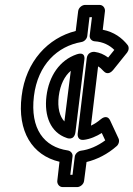

<svg xmlns="http://www.w3.org/2000/svg" viewBox="-20 -699 543 781"><path d="M287 -162 323 -455C323 -455 331 -491 292 -478C222 -454 179 -389 169 -308C159 -227 186 -160 251 -138C251 -138 282 -124 287 -162ZM242 -205C223 -225 213 -260 219 -308C225 -355 243 -390 268 -411ZM394 -158 408 -128C377 -105 342 -90 309 -86C297 -84 285 -73 284 -61L275 12H266L275 -62C277 -74 268 -85 256 -87C159 -101 102 -175 118 -308C134 -437 214 -511 311 -528C324 -530 334 -542 335 -553L344 -629H354L345 -556C343 -542 353 -532 365 -531C399 -529 426 -515 445 -496L420 -465C402 -478 386 -485 365 -488C355 -489 336 -485 333 -463L296 -155C295 -144 299 -128 320 -130C347 -133 373 -145 394 -158ZM428 -209C416 -234 395 -218 390 -214C377 -203 365 -195 350 -188L379 -429C386 -425 394 -418 401 -410C418 -391 435 -408 440 -414L497 -485C504 -494 506 -507 499 -516C476 -545 444 -569 398 -578L407 -654C408 -665 400 -679 385 -679H326C315 -679 300 -669 298 -654L288 -573C176 -545 85 -450 68 -308C50 -165 111 -67 222 -41L213 37C212 48 220 62 235 62H294C305 62 320 52 322 37L332 -40C374 -50 418 -72 455 -105C463 -112 467 -126 462 -136Z"/></svg>

Font: Falling Sky
Style: CondOuObl
Weight: 400
Designer: Paul D. Hunt
Foundry: Adobe Systems Incorporated
Version: Version 1.02